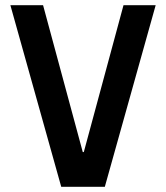

<svg xmlns="http://www.w3.org/2000/svg" viewBox="-20 -720 640 740"><path d="M216 0H384L580 -700H456L303 -134H299L146 -700H20Z"/></svg>

Font: CommitMono
Style: Bold
Weight: 700
Monospace: yes
Designer: Eigil Nikolajsen
Foundry: Eigil Nikolajsen
Version: Version 1.143